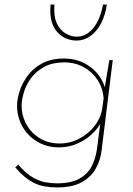

<svg xmlns="http://www.w3.org/2000/svg" viewBox="-20 -642 586 843"><path d="M230 181Q203 181 173.5 176Q144 171 113 152Q82 133 47 93L60 81Q94 120 124 137Q154 154 180.5 158.5Q207 163 230 163Q291 163 327.5 143Q364 123 381.5 90Q399 57 405 17L423 -119L429 -114Q402 -60 350 -27.5Q298 5 239 5Q186 5 144.5 -19.5Q103 -44 79 -85.5Q55 -127 55 -179Q55 -206 66 -241Q77 -276 101 -309Q125 -342 164.5 -363.5Q204 -385 261 -385Q327 -385 376 -348.5Q425 -312 441 -256L438 -246L460 -378H475L426 19Q421 61 400.5 98Q380 135 339 158Q298 181 230 181ZM263 -368Q209 -368 172.5 -347.5Q136 -327 114.5 -296.5Q93 -266 84 -234Q75 -202 75 -179Q75 -133 96.5 -95Q118 -57 155.5 -34.5Q193 -12 242 -12Q288 -12 328.5 -33.5Q369 -55 396 -90Q423 -125 429 -167L435 -210Q432 -254 409 -290Q386 -326 348 -347Q310 -368 263 -368ZM315 -464Q294 -464 273 -472Q252 -480 234 -498.5Q216 -517 207 -547Q198 -577 202 -622H219Q215 -571 229 -540.5Q243 -510 267.5 -495.5Q292 -481 316 -481Q348 -481 372 -501Q396 -521 411 -553Q426 -585 432 -622H449Q443 -578 425 -542Q407 -506 378.5 -485Q350 -464 315 -464Z"/></svg>

Font: Josefin Sans Thin Thin
Style: Italic
Weight: 250
Italic angle: -7°
Version: Version 2.000